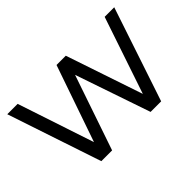

<svg xmlns="http://www.w3.org/2000/svg" viewBox="-111 -1024 1348 1348"><g transform="rotate(-45 563.0 -350.0)"><path d="M266 0H373L564 -559L755 0H860L1094 -700H999L806 -128L613 -700H521L324 -131L135 -700H32Z"/></g></svg>

Font: Malon Grotesk Med
Style: Regular
Weight: 500
Designer: Julieta Ulanovsky
Foundry: Julieta Ulanovsky
Version: Version 7.200